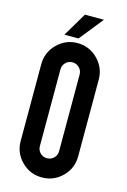

<svg xmlns="http://www.w3.org/2000/svg" viewBox="-128 -908 639 967"><g transform="rotate(15 192.0 -424.0)"><path d="M189.9 -848.1H289.1L189.9 -724.1H116.2ZM341.8 -549.8V-149.9Q341.8 -87.9 297.9 -43.9Q253.9 0 191.9 0Q129.9 0 85.9 -43.9Q42 -87.9 42 -149.9V-549.8Q42 -611.8 85.9 -656Q129.9 -700.2 191.9 -700.2Q253.9 -700.2 297.9 -656Q341.8 -611.8 341.8 -549.8ZM142.1 -549.8V-408.2V-291V-149.9Q142.1 -128.9 156.5 -114.5Q170.9 -100.1 191.9 -100.1Q212.9 -100.1 227.5 -114.5Q242.2 -128.9 242.2 -149.9V-291V-408.2V-549.8Q242.2 -570.8 227.5 -585.4Q212.9 -600.1 191.9 -600.1Q170.9 -600.1 156.5 -585.4Q142.1 -570.8 142.1 -549.8Z"/></g></svg>

Font: OSP-DIN
Style: DIN
Weight: 500
Width: 3
Version: Version 001.000